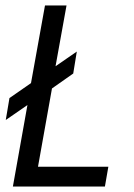

<svg xmlns="http://www.w3.org/2000/svg" viewBox="-20 -680 487 700"><path d="M362.5 0H27L80 -297L1 -242.5L14.5 -322.5L93 -377L144 -660H222.5L182.5 -438.5L260 -492L247 -412L169.5 -357.5L118.5 -72H375Z"/></svg>

Font: Lucymar Sans
Style: Italic
Weight: 400
Italic angle: -10°
Foundry: The League of Moveable Type (original font) / Main changes by Cristiano Sobral with portions from Mirco Monsees
Version: Version 2.00;August 30, 2020;FontCreator 13.0.0.2681 64-bit